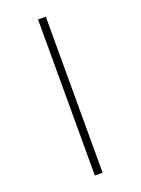

<svg xmlns="http://www.w3.org/2000/svg" viewBox="-183 -841 853 1163"><g transform="rotate(-20 243.5 -259.0)"><path d="M218 -762H268V244H218Z"/></g></svg>

Font: Noto Sans Lao SemiCondensed Light
Style: Regular
Weight: 300
Width: 4
Designer: Monotype Design Team
Foundry: Monotype Imaging Inc.
Version: Version 2.003; ttfautohint (v1.8.4.7-5d5b)